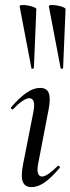

<svg xmlns="http://www.w3.org/2000/svg" viewBox="-20 -753 287 782"><path d="M108 9Q81 9 72.5 -13.5Q64 -36 75 -89L116 -297Q127 -353 99 -353Q88 -353 71 -341.5Q54 -330 34 -309Q31 -305 26.5 -309.5Q22 -314 26 -317Q61 -357 89 -376Q117 -395 143 -395Q171 -395 179 -373Q187 -351 177 -302L136 -89Q130 -59 135 -46.5Q140 -34 151 -34Q162 -34 178.5 -45.5Q195 -57 214 -76Q218 -80 222 -75.5Q226 -71 222 -68Q190 -30 162.5 -10.5Q135 9 108 9ZM108 -475 60 -727Q60 -732 70 -732.5Q80 -733 94 -730.5Q108 -728 118 -724Q128 -720 128 -716L118 -476Q118 -474 113 -473Q108 -472 108 -475ZM227 -475 179 -727Q179 -732 189 -732.5Q199 -733 213 -730.5Q227 -728 237 -724Q247 -720 247 -716L237 -476Q237 -474 232 -473Q227 -472 227 -475Z"/></svg>

Font: Cormorant Light Medium
Style: Italic
Weight: 500
Italic angle: -10°
Version: Version 4.000